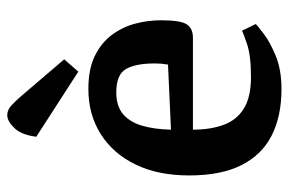

<svg xmlns="http://www.w3.org/2000/svg" viewBox="-150 -616 777 516"><g transform="rotate(-90 238.0 -357.5)"><path d="M257 11Q184 11 132 -15.5Q80 -42 52.5 -97Q25 -152 25 -237Q25 -321 54.5 -381.5Q84 -442 136.5 -475Q189 -508 257 -508Q311 -508 346.5 -490.5Q382 -473 403 -444.5Q424 -416 433 -382Q442 -348 442 -313Q442 -260 431 -243.5Q420 -227 395 -227H148Q148 -180 161 -144.5Q174 -109 205 -90Q236 -71 289 -71Q348 -71 379.5 -82Q411 -93 414 -95L432 -58Q428 -54 406 -37Q384 -20 346.5 -4.5Q309 11 257 11ZM148 -286 323 -294Q326 -312 326 -329Q326 -381 311 -407Q296 -433 248 -433Q211 -433 189.5 -414.5Q168 -396 158.5 -363Q149 -330 148 -286ZM304 -535 129 -648Q134 -688 152.5 -707Q171 -726 187 -726Q201 -726 213 -715Q225 -704 237 -690L337 -573Z"/></g></svg>

Font: Faustina Light SemiBold
Style: Regular
Weight: 600
Version: Version 1.200